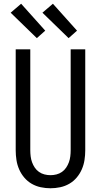

<svg xmlns="http://www.w3.org/2000/svg" viewBox="-20 -999 540 1027"><path d="M250 8Q224 8 198 2.5Q172 -3 149.5 -16Q127 -29 110 -49Q93 -69 82.5 -93Q72 -117 68 -143Q64 -169 64 -195V-735H142V-195Q142 -179 144 -162.5Q146 -146 151.5 -131Q157 -116 166 -102.5Q175 -89 188.5 -79.5Q202 -70 218 -66Q234 -62 250 -62Q266 -62 282 -66Q298 -70 311.5 -79.5Q325 -89 334 -102.5Q343 -116 348.5 -131Q354 -146 356 -162.5Q358 -179 358 -195V-735H436V-195Q436 -169 432 -143Q428 -117 417.5 -93Q407 -69 390 -49Q373 -29 350.5 -16Q328 -3 302 2.5Q276 8 250 8ZM347 -795 207 -931 263 -979 392 -835ZM177 -795 37 -931 93 -979 222 -835Z"/></svg>

Font: Iosevka
Style: Regular
Weight: 400
Monospace: yes
Designer: Belleve Invis
Foundry: Belleve Invis
Version: Version 33.2.3; ttfautohint (v1.8.4)